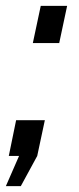

<svg xmlns="http://www.w3.org/2000/svg" viewBox="-28 -538 271 655"><path d="M84 -391 111 -518H201L174 -391ZM-8 97 37 -6H2L27 -128H125L99 -6L43 97Z"/></svg>

Font: Raleway SemiBold
Style: Italic
Weight: 600
Italic angle: -12°
Designer: Matt McInerney, Pablo Impallari, Rodrigo Fuenzalida
Foundry: Matt McInerney, Pablo Impallari, Rodrigo Fuenzalida
Version: Version 4.026